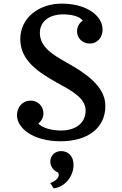

<svg xmlns="http://www.w3.org/2000/svg" viewBox="-20 -762 666 1049"><path d="M72.8 -132.8C72.8 -61 161.1 9.8 310.5 9.8C451.7 9.8 555.7 -56.6 555.7 -183.6C555.7 -294.9 437.5 -367.2 346.7 -418.9C271.5 -460.9 197.8 -503.9 197.8 -582.5C197.8 -653.3 262.2 -683.6 321.8 -683.6C365.7 -683.6 413.1 -675.3 432.1 -649.4C413.1 -636.7 400.9 -615.2 400.9 -590.3C400.9 -553.7 430.7 -523.9 470.7 -523.9C511.7 -523.9 540.5 -557.6 540.5 -599.6C540.5 -677.7 451.7 -742.2 316.9 -742.2C195.8 -742.2 90.8 -667.5 90.8 -547.9C90.8 -428.2 195.8 -365.2 287.6 -312C371.1 -267.1 447.8 -226.1 447.8 -158.2C447.8 -80.6 380.4 -48.8 315.4 -48.8C266.1 -48.8 215.3 -60.5 189 -86.9C206.1 -100.1 217.3 -120.1 217.3 -142.1C217.3 -181.6 187.5 -212.4 147.5 -212.4C103.5 -212.4 72.8 -177.2 72.8 -132.8ZM254.9 121.1C254.9 145 270.5 168.5 292.5 178.2C310.5 186 302.7 222.2 254.4 237.8L272.9 267.1C337.9 259.8 381.8 197.8 381.8 139.2C381.8 92.8 355 63.5 313.5 63.5C282.7 63.5 254.9 85.4 254.9 121.1Z"/></svg>

Font: Arbutus Slab
Style: Regular
Weight: 400
Designer: Karolina Lach
Foundry: Karolina Lach
Version: Version 1.001